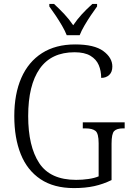

<svg xmlns="http://www.w3.org/2000/svg" viewBox="-20 -951 671 981"><path d="M358 10Q255 10 187 -35.5Q119 -81 86 -163.5Q53 -246 53 -358Q53 -471 89 -553Q125 -635 194.5 -679.5Q264 -724 364 -724Q462 -724 508 -690Q554 -656 554 -611Q554 -583 538 -568Q522 -553 497 -553Q497 -589 484.5 -618.5Q472 -648 442 -666Q412 -684 361 -684Q242 -684 183 -600Q124 -516 124 -358Q124 -203 180.5 -117.5Q237 -32 369 -32Q401 -32 432 -36.5Q463 -41 484 -50V-219Q484 -269 468 -282Q452 -295 417 -295H403V-326H617V-295H608Q577 -295 563.5 -281.5Q550 -268 550 -217V-31Q507 -10 461.5 0Q416 10 358 10ZM321 -771Q312 -794 296.5 -820.5Q281 -847 263.5 -873Q246 -899 232 -918V-931H256Q285 -904 309 -878.5Q333 -853 354 -822Q375 -853 398.5 -878.5Q422 -904 452 -931H476V-918Q462 -899 444.5 -873Q427 -847 411.5 -820.5Q396 -794 387 -771Z"/></svg>

Font: Noto Serif SemiCondensed Light
Style: Regular
Weight: 300
Width: 4
Designer: Monotype Design Team
Foundry: Monotype Imaging Inc.
Version: Version 2.013